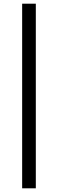

<svg xmlns="http://www.w3.org/2000/svg" viewBox="-20 -805 314 1040"><path d="M174 -785V215H100V-785Z"/></svg>

Font: Jost
Style: Regular
Weight: 400
Version: Version 3.710